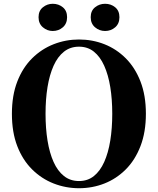

<svg xmlns="http://www.w3.org/2000/svg" viewBox="-20 -976 835 1016"><path d="M259 -812Q230 -812 207 -831.5Q184 -851 184 -885Q184 -919 207 -937.5Q230 -956 259 -956Q290 -956 312.5 -937.5Q335 -919 335 -885Q335 -851 312.5 -831.5Q290 -812 259 -812ZM536 -812Q506 -812 483 -831.5Q460 -851 460 -885Q460 -919 483 -937.5Q506 -956 536 -956Q567 -956 589.5 -937.5Q612 -919 612 -885Q612 -851 589.5 -831.5Q567 -812 536 -812ZM398 20Q328 20 264 -5Q200 -30 150 -79.5Q100 -129 71.5 -202.5Q43 -276 43 -374Q43 -471 71.5 -544.5Q100 -618 150 -667.5Q200 -717 264 -742Q328 -767 398 -767Q469 -767 532.5 -742Q596 -717 645.5 -667.5Q695 -618 723.5 -544.5Q752 -471 752 -374Q752 -277 723.5 -203Q695 -129 645.5 -79.5Q596 -30 532.5 -5Q469 20 398 20ZM398 -18Q444 -18 477 -44.5Q510 -71 531.5 -119Q553 -167 563.5 -232Q574 -297 574 -374Q574 -451 563.5 -515.5Q553 -580 531.5 -628Q510 -676 477 -702.5Q444 -729 398 -729Q352 -729 318.5 -702.5Q285 -676 263.5 -628Q242 -580 231.5 -515.5Q221 -451 221 -374Q221 -297 231.5 -232Q242 -167 263.5 -119Q285 -71 318.5 -44.5Q352 -18 398 -18Z"/></svg>

Font: Noto Serif JP Black
Style: Regular
Weight: 900
Designer: Ryoko NISHIZUKA 西塚涼子 (kana & ideographs); Frank Grießhammer (Latin, Greek & Cyrillic); Wenlong ZHANG 张文龙 (bopomofo); San
Foundry: Adobe
Version: Version 2.003-H1;hotconv 1.1.1;makeotfexe 2.6.0